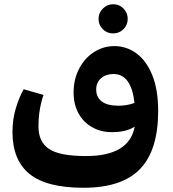

<svg xmlns="http://www.w3.org/2000/svg" viewBox="-20 -625 817 908"><path d="M728 -100Q728 85 642.5 174Q557 263 375 263Q200 263 119.5 197.5Q39 132 39 -1Q39 -61 55 -113.5Q71 -166 92 -203L186 -176Q176 -150 169 -111Q162 -72 162 -26Q162 46 212 79.5Q262 113 387 113Q591 113 617 -26Q577 0 509 0Q457 0 415.5 -23.5Q374 -47 351 -89.5Q328 -132 328 -188Q328 -250 354.5 -300.5Q381 -351 425 -379Q469 -407 521 -407Q577 -407 624 -373.5Q671 -340 699.5 -271Q728 -202 728 -100ZM541 -125Q579 -125 616 -138Q601 -275 517 -275Q481 -275 458 -255Q435 -235 435 -202Q435 -165 461.5 -145Q488 -125 541 -125ZM446 -536Q446 -564 466.5 -584.5Q487 -605 515 -605Q544 -605 564 -584.5Q584 -564 584 -536Q584 -507 564 -487Q544 -467 515 -467Q486 -467 466 -487Q446 -507 446 -536Z"/></svg>

Font: FiraGOUPP
Style: Bold
Weight: 700
Designer: bBox Type
Foundry: bBox Type GmbH
Version: Version 1.001